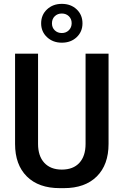

<svg xmlns="http://www.w3.org/2000/svg" viewBox="-20 -964 640 994"><path d="M289 10Q180 10 119 -50.5Q58 -111 58 -219V-686H177V-219Q177 -156 209.5 -121Q242 -86 300 -86Q359 -86 391 -121Q423 -156 423 -219V-686H542V-219Q542 -111 481 -50.5Q420 10 311 10ZM300 -743Q254 -743 223.5 -771.5Q193 -800 193 -843Q193 -887 223.5 -915.5Q254 -944 300 -944Q347 -944 377 -915.5Q407 -887 407 -843Q407 -800 377 -771.5Q347 -743 300 -743ZM300 -793Q322 -793 336.5 -807.5Q351 -822 351 -844Q351 -866 336.5 -880Q322 -894 300 -894Q278 -894 263.5 -880Q249 -866 249 -843Q249 -821 263.5 -807Q278 -793 300 -793Z"/></svg>

Font: Chivo Mono Medium Medium
Style: Regular
Weight: 500
Monospace: yes
Version: Version 1.008